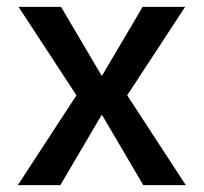

<svg xmlns="http://www.w3.org/2000/svg" viewBox="-20 -540 594 560"><path d="M32 0 203 -262 34 -520H158L276 -320H278L396 -520H520L351 -262L522 0H398L278 -204H276L156 0Z"/></svg>

Font: M PLUS 2 Thin Medium
Style: Regular
Weight: 500
Version: Version 1.001